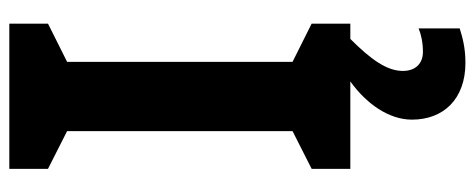

<svg xmlns="http://www.w3.org/2000/svg" viewBox="-316 -438 995 402"><g transform="rotate(-90 181.0 -236.5)"><path d="M234 110C234 77 257 44 301 0H333V-81L253 -121V-593L333 -633V-714H29V-633L108 -593V-121L29 -81V0H212C166 33 132 80 132 129C132 195 175 241 251 241C282 241 304 235 323 229V143C311 148 294 152 274 152C250 152 234 137 234 110Z"/></g></svg>

Font: Noto Sans Malayalam SemiCondensed
Style: Bold
Weight: 700
Width: 4
Designer: Jelle Bosma - Monotype Design Team
Foundry: Monotype Imaging Inc.
Version: Version 2.104